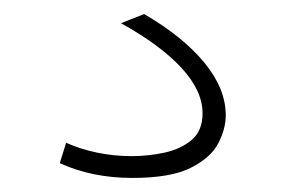

<svg xmlns="http://www.w3.org/2000/svg" viewBox="-20 -33 406 273"><path d="M168 220Q111 220 65 199L74 170Q94 179 118 184Q142 189 167 189Q191 189 214 184Q237 179 252.5 166Q268 153 268 128Q268 96 238 63.5Q208 31 152 0L185 -13Q240 19 270.5 56Q301 93 301 131Q301 150 290.5 170.5Q280 191 251.5 205.5Q223 220 168 220Z"/></svg>

Font: M PLUS 2 ExtraLight
Style: Regular
Weight: 250
Designer: Coji Morishita
Foundry: UNDERFOREST DESIGN
Version: Version 1.001